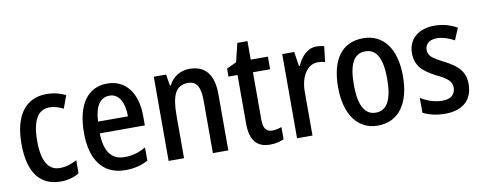

<svg xmlns="http://www.w3.org/2000/svg" viewBox="-59 -931 3045 1213"><g transform="rotate(-10 1463.5 -324.5)"><path d="M250 10C293 10 336 -1 368 -22V-106C333 -87 297 -75 258 -75C184 -75 146 -140 146 -267C146 -397 184 -464 258 -464C287 -464 318 -455 347 -440L377 -521C344 -539 302 -550 254 -550C119 -550 45 -447 45 -267C45 -80 119 10 250 10Z M644 -549C518 -549 446 -448 446 -266C446 -99 517 10 663 10C720 10 765 -1 810 -25V-110C763 -83 722 -72 673 -72C589 -72 546 -131 544 -247H833V-308C833 -450 766 -549 644 -549ZM645 -471C708 -471 738 -407 738 -322H546C551 -422 586 -471 645 -471Z M1172 -550C1115 -550 1065 -521 1038 -467H1033L1021 -540H942V0H1041V-273C1041 -405 1069 -464 1148 -464C1203 -464 1226 -422 1226 -339V0H1325V-360C1325 -489 1271 -550 1172 -550Z M1621 -75C1581 -75 1564 -101 1564 -155V-459H1674V-540H1564V-659H1499L1470 -540L1407 -510V-459H1465V-147C1465 -36 1511 10 1592 10C1626 10 1657 3 1681 -9V-87C1662 -80 1641 -75 1621 -75Z M1986 -550C1930 -550 1888 -506 1862 -447H1857L1843 -540H1766V0H1865V-281C1865 -382 1913 -450 1977 -450C1995 -450 2011 -448 2024 -443L2036 -543C2019 -548 2002 -550 1986 -550Z M2493 -271C2493 -452 2412 -550 2286 -550C2147 -550 2077 -446 2077 -271C2077 -102 2152 10 2283 10C2423 10 2493 -103 2493 -271ZM2178 -270C2178 -399 2210 -466 2285 -466C2359 -466 2392 -399 2392 -271C2392 -142 2359 -73 2285 -73C2211 -73 2178 -143 2178 -270Z M2893 -150C2893 -234 2844 -273 2767 -314C2692 -352 2669 -369 2669 -408C2669 -445 2697 -469 2745 -469C2783 -469 2821 -455 2856 -436L2888 -512C2844 -536 2798 -550 2744 -550C2642 -550 2574 -494 2574 -404C2574 -320 2622 -280 2699 -240C2774 -204 2796 -182 2796 -144C2796 -100 2767 -74 2712 -74C2663 -74 2610 -93 2574 -117V-21C2612 -2 2658 10 2716 10C2828 10 2893 -47 2893 -150Z"/></g></svg>

Font: Noto Sans Devanagari Condensed Medium
Style: Regular
Weight: 500
Width: 3
Designer: Jelle Bosma - Monotype Design Team
Foundry: Monotype Imaging Inc.
Version: Version 2.004